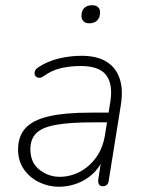

<svg xmlns="http://www.w3.org/2000/svg" viewBox="-20 -705 554 733"><path d="M205 8Q165 8 129 -9.5Q93 -27 71 -59Q49 -91 49 -134Q49 -185 77.5 -216Q106 -247 167 -261Q228 -275 324 -275H405L399 -238H340Q247 -238 194 -228.5Q141 -219 118.5 -196.5Q96 -174 96 -136Q96 -84 130.5 -57Q165 -30 208 -30Q248 -30 284.5 -49Q321 -68 347 -104Q373 -140 381 -191L401 -315Q412 -383 385.5 -418Q359 -453 289 -453Q249 -453 213.5 -445Q178 -437 146 -414Q138 -408 130.5 -408Q123 -408 118 -412Q113 -416 112 -422Q111 -428 114 -435Q117 -442 126 -448Q161 -471 204 -481.5Q247 -492 291 -492Q350 -492 386.5 -469.5Q423 -447 437 -404.5Q451 -362 441 -302L395 -15Q394 -5 388 0.5Q382 6 372 6Q362 6 358 -1Q354 -8 355 -19L370 -116H380Q367 -74 339.5 -46.5Q312 -19 276.5 -5.5Q241 8 205 8ZM321 -616Q307 -616 299 -623.5Q291 -631 291 -644Q291 -665 302 -675Q313 -685 332 -685Q346 -685 354 -678Q362 -671 362 -657Q362 -638 351 -627Q340 -616 321 -616Z"/></svg>

Font: Nunito ExtraLight
Style: Italic
Weight: 200
Italic angle: -9°
Designer: Vernon Adams
Foundry: Vernon Adams
Version: Version 3.602